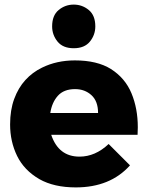

<svg xmlns="http://www.w3.org/2000/svg" viewBox="-20 -810 643 836"><path d="M310 6Q215 6 151.5 -30Q85 -68.5 54.5 -131Q24 -193.5 24 -268Q24 -331 41.8 -379.2Q59.5 -427.5 90.5 -461.5Q121.5 -495.5 163 -515.5Q227 -547 306 -547Q403 -547 463 -509.5Q525 -470 552.5 -403.8Q580 -337.5 580 -256L579 -223H203Q235 -128 326 -128Q395 -128 453 -183L546 -90Q460 6 310 6ZM407 -318Q407 -369.5 378 -395.8Q349 -422 307 -422Q258 -422 232 -393Q206 -364 199 -318ZM301 -600Q254 -600 230.5 -629Q207 -658 207 -695Q207 -743 235.5 -766.5Q264 -790 301 -790Q338 -790 366.5 -766.5Q395 -743 395 -695Q395 -658 371.5 -629Q348 -600 301 -600Z"/></svg>

Font: Argentum Novus
Style: Bold
Weight: 700
Designer: Julieta Ulanovsky (font) & Cristiano Sobral (main changes)
Foundry: Julieta Ulanovsky (font) & Cristiano Sobral (main changes)
Version: Version 3.00;November 27, 2020;FontCreator 13.0.0.2655 64-bi